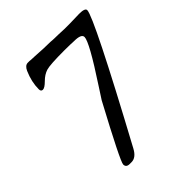

<svg xmlns="http://www.w3.org/2000/svg" viewBox="-184 -692 865 865"><g transform="rotate(-45 248.0 -259.5)"><path d="M494.1 -560.5Q494.1 -517.1 199.7 27.8Q179.7 64.9 150.9 64.9H139.6Q116.7 64.9 116.7 45.7Q116.7 26.4 252.9 -227.5Q257.3 -235.4 289.6 -284.2Q399.9 -452.1 399.9 -483.4Q399.9 -503.9 353 -503.9L329.6 -504.9L293 -505.4Q200.7 -505.4 177.2 -498Q153.8 -490.7 132.6 -469.5Q111.3 -448.2 99.4 -448.2Q87.4 -448.2 87.4 -462.9Q87.4 -509.8 108.9 -558.6Q119.6 -582.5 137.2 -582.5H147.5L157.7 -581.5L180.2 -580.6Q236.3 -576.7 275.9 -576.7L288.1 -575.7L300.3 -575.2Q312.5 -574.7 324.7 -574.7L336.4 -574.2Q360.4 -573.2 360.8 -573.2H397.5L456.1 -574.7Q494.1 -574.7 494.1 -560.5Z"/></g></svg>

Font: Averia Serif Libre Light
Style: Italic
Weight: 300
Italic angle: -8.5°
Version: Version 1.002